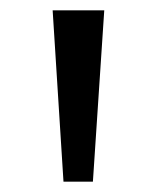

<svg xmlns="http://www.w3.org/2000/svg" viewBox="-20 -678 303 372"><path d="M103 -326 82 -658H182L160 -326Z"/></svg>

Font: Ysabeau Office SemiBold
Style: Regular
Weight: 600
Designer: Christian Thalmann (Catharsis Fonts)
Version: Version 2.001;gftools[0.9.30]; featfreeze: tnum,lnum,ss02